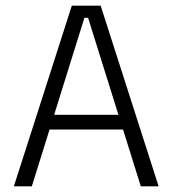

<svg xmlns="http://www.w3.org/2000/svg" viewBox="-20 -659 610 679"><path d="M92.5 0H29L234 -639H336L541 0H478L291.5 -596H278.5ZM431 -201H138.5V-253H431Z"/></svg>

Font: Anek Kannada Light
Style: Regular
Weight: 300
Designer: Vaishnavi Murthy, Maithili Shingre (Kannada) & Yesha Goshar (Latin)
Foundry: Ek Type
Version: Version 1.003